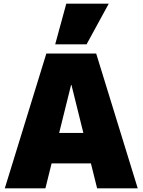

<svg xmlns="http://www.w3.org/2000/svg" viewBox="-20 -1020 772 1040"><path d="M6 0 231 -730H501L726 0H506L367 -560H365L226 0ZM171 -135V-300H561V-135ZM449 -780H279L339 -1000H569Z"/></svg>

Font: M PLUS 2 Black
Style: Regular
Weight: 900
Designer: Coji Morishita
Foundry: UNDERFOREST DESIGN
Version: Version 1.001